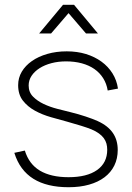

<svg xmlns="http://www.w3.org/2000/svg" viewBox="-20 -770 554 804"><path d="M144 -630 244 -750H290L390 -630H340L267 -715L194 -630ZM267 14Q315 14 353 3.2Q391 -7.5 417.8 -27.8Q444.5 -48 458.8 -77Q473 -106 473 -142Q473 -162.5 468 -180.2Q463 -198 452.8 -213Q442.5 -228 426.8 -240.5Q411 -253 389 -263Q369 -272 339 -282Q309 -292 274.5 -300.5Q250.5 -306.5 220 -314.2Q189.5 -322 163 -334.5Q136.5 -347 118.2 -365.5Q100 -384 100 -412Q100 -434 112.2 -452.5Q124.5 -471 145.8 -484.5Q167 -498 195.5 -505.5Q224 -513 256.5 -513Q292.5 -513 322.8 -504.8Q353 -496.5 375.5 -480.8Q398 -465 412.2 -442.2Q426.5 -419.5 431 -391L474 -399Q469 -434 451 -462.8Q433 -491.5 404.8 -512Q376.5 -532.5 339.8 -543.8Q303 -555 259.5 -555Q215.5 -555 178.2 -544.2Q141 -533.5 113.8 -514.5Q86.5 -495.5 71.2 -469.8Q56 -444 56 -413.5Q56 -374 76 -348.5Q96 -323 126.8 -306.2Q157.5 -289.5 193.8 -279.2Q230 -269 263 -260Q294 -251.5 320.2 -243.2Q346.5 -235 362.5 -228.5Q381.5 -220.5 394.2 -211.2Q407 -202 414.8 -191.2Q422.5 -180.5 425.8 -168.5Q429 -156.5 429 -143Q429 -88 386.5 -58Q344 -28 267 -28Q193.5 -28 147.5 -55.2Q101.5 -82.5 84 -139.5L40 -130Q51.5 -93 71.5 -66Q91.5 -39 120 -21.2Q148.5 -3.5 185.2 5.2Q222 14 267 14Z"/></svg>

Font: Vela Sans GX ExtLt
Style: Regular
Weight: 200
Designer: Principal design: Mikhail Sharanda - project Manrope.
Design modification: Ravid Balaliev
Foundry: Mikhail Sharanda
Version: Version 1.001